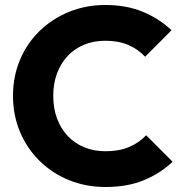

<svg xmlns="http://www.w3.org/2000/svg" viewBox="-20 -737 729 768"><path d="M402.5 11Q323.5 11 256 -16.5Q188.5 -44 138 -93.8Q87.5 -143.5 59.8 -210Q32 -276.5 32 -353.5Q32 -431 59.8 -497.2Q87.5 -563.5 137.8 -612.5Q188 -661.5 255.2 -689.2Q322.5 -717 401.5 -717Q485.5 -717 551 -690Q616.5 -663 666 -616L560.5 -510Q533 -540 493.5 -557Q454 -574 401.5 -574Q355.5 -574 317.2 -558.5Q279 -543 251.2 -513.8Q223.5 -484.5 208.2 -443.8Q193 -403 193 -353.5Q193 -303.5 208.2 -262.8Q223.5 -222 251.2 -192.8Q279 -163.5 317.2 -147.8Q355.5 -132 401.5 -132Q456 -132 496 -148.8Q536 -165.5 564.5 -196L670.5 -90Q620 -42.5 554.5 -15.8Q489 11 402.5 11Z"/></svg>

Font: Outfit Thin
Style: Regular
Weight: 100
Designer: Rodrigo Fuenzalida
Foundry: fragTYPE
Version: Version 1.100;gftools[0.9.27]